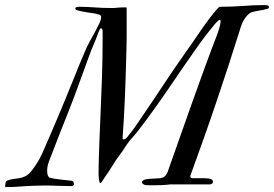

<svg xmlns="http://www.w3.org/2000/svg" viewBox="-77 -727 1080 757"><path d="M321.8 -659.7Q321.8 -666.5 314.2 -669.2Q306.6 -671.9 299.8 -673.3Q293.5 -674.3 285.2 -675.5Q276.9 -676.8 267.6 -678.2Q258.3 -679.7 249.3 -681.4Q240.2 -683.1 232.4 -685.1Q228.5 -686 224.4 -687.5Q220.2 -689 220.2 -694.3Q220.2 -698.2 225.6 -699.2Q228 -700.2 231.4 -700.2Q234.9 -700.2 237.3 -700.2Q253.4 -700.2 267.1 -699.5Q280.8 -698.7 295.7 -697.8Q310.5 -696.8 328.6 -696Q346.7 -695.3 371.6 -695.3Q380.4 -696.3 389.4 -697Q398.4 -697.8 405.3 -697.8H419.9Q422.4 -697.8 422.4 -694.3V-579.6Q422.4 -572.3 421.9 -548.6Q421.4 -524.9 420.4 -491Q419.4 -457 418.2 -416Q417 -375 415 -333.3Q413.1 -291.5 410.9 -252Q408.7 -212.4 406.2 -181.6Q406.2 -179.2 407.7 -178.2Q409.2 -177.2 410.6 -177.2Q413.6 -177.2 418.7 -180.9Q423.8 -184.6 428.2 -190.9Q450.2 -217.8 463.6 -238.5Q477.1 -259.3 489.7 -276.9Q508.3 -303.7 528.6 -334.2Q548.8 -364.7 569.6 -396Q590.3 -427.2 610.6 -457Q630.9 -486.8 649.4 -512.7Q665 -535.2 682.1 -559.3Q699.2 -583.5 711.4 -602.1Q712.9 -604.5 718.5 -612.5Q724.1 -620.6 731.7 -631.1Q739.3 -641.6 748.3 -653.6Q757.3 -665.5 765.4 -675.5Q773.4 -685.5 779.8 -692.4Q786.1 -699.2 789.1 -700.2Q815.9 -700.2 838.4 -701.2Q860.8 -702.1 881.6 -703.6Q902.3 -705.1 922.4 -706.1Q942.4 -707 964.8 -707Q973.1 -707 978.3 -705.6Q983.4 -704.1 983.4 -698.7Q983.4 -696.8 982.4 -694.8Q981.4 -692.9 975.6 -691.9Q969.7 -689.9 961.2 -688.2Q952.6 -686.5 944.3 -685.1Q936 -683.6 928.5 -682.1Q920.9 -680.7 916.5 -679.2Q905.3 -674.8 896.5 -664.8Q887.7 -654.8 880.9 -642.1Q878.9 -638.2 875.5 -629.6Q872.1 -621.1 867.7 -605.5Q844.7 -532.2 821.8 -462.2Q798.8 -392.1 775.4 -322.8Q752 -253.4 727.1 -183.3Q702.1 -113.3 675.8 -40.5Q674.8 -38.6 674.1 -36.4Q673.3 -34.2 673.3 -32.7Q673.3 -24.4 681.6 -24.4H728Q731.9 -24.4 739 -23.9Q746.1 -23.4 754.4 -21Q757.3 -20 760 -17.3Q762.7 -14.6 762.7 -10.7Q762.7 -5.4 759 -2.7Q755.4 0 750 0H593.8Q579.6 2 563.5 2.7Q547.4 3.4 532.7 3.4Q530.3 3.4 525.4 3.4Q520.5 3.4 514.6 3.4Q508.8 3.4 503.4 3.2Q498 2.9 495.6 2.4Q491.7 1.5 487.3 -1.2Q482.9 -3.9 482.9 -9.3Q482.9 -12.2 485.6 -14.4Q488.3 -16.6 491.7 -18.1Q495.1 -19.5 498.8 -20.3Q502.4 -21 504.9 -21Q516.1 -22.5 529.1 -22.9Q542 -23.4 554.2 -24.4Q565.4 -25.9 571.5 -30.8Q577.6 -35.6 583 -46.4Q607.9 -116.2 631.8 -184.6Q655.8 -252.9 679.7 -320.3Q703.6 -387.7 728.3 -455.1Q752.9 -522.5 778.8 -589.8Q780.8 -595.7 783.4 -603Q786.1 -610.4 788.1 -617.9Q790 -625.5 791.5 -632.3Q793 -639.2 793 -643.6Q793 -646 791.5 -647.5Q790 -648.9 789.1 -648.9Q786.6 -648.9 782.2 -644.5Q777.8 -640.1 771 -633.3Q756.3 -615.2 746.3 -602.5Q736.3 -589.8 727.8 -578.9Q719.2 -567.9 711.2 -556.4Q703.1 -544.9 692.4 -529.8Q638.2 -452.6 585 -374Q531.7 -295.4 471.2 -216.3Q460.4 -201.7 446.3 -186.3Q432.1 -170.9 422.4 -156.2Q412.1 -139.6 402.6 -126.5Q393.1 -113.3 381.8 -98.1Q370.6 -81.5 359.6 -63.2Q348.6 -44.9 335.9 -27.8Q334 -24.9 331.5 -21Q329.1 -17.1 326.7 -13.4Q324.2 -9.8 322 -7.3Q319.8 -4.9 318.4 -4.9Q316.9 -4.9 315.4 -9Q314 -13.2 313.2 -18.8Q312.5 -24.4 312 -30.8Q311.5 -37.1 311.5 -41.5Q312 -95.7 314.5 -157.7Q316.9 -219.7 319.8 -287.4Q322.8 -355 325.2 -426.8Q327.6 -498.5 327.6 -572.8V-603Q327.6 -608.9 325.7 -612.3Q323.7 -615.7 321.8 -615.7Q318.8 -615.7 315.9 -610.4Q313 -605 310.1 -597.2Q307.1 -589.4 304.2 -580.8Q301.3 -572.3 298.3 -565.9Q290 -547.4 283.4 -530.3Q276.9 -513.2 270.5 -495.8Q264.2 -478.5 257.6 -460.2Q251 -441.9 243.2 -420.9Q230 -383.3 216.1 -346.9Q202.1 -310.5 187.7 -273.9Q173.3 -237.3 158.4 -200Q143.6 -162.6 128.4 -122.6Q122.1 -106.9 115.5 -89.1Q108.9 -71.3 108.9 -54.2Q108.9 -46.4 110.1 -40Q111.3 -33.7 116.7 -26.9Q123 -24.9 133.3 -23.2Q143.6 -21.5 155 -20Q166.5 -18.6 178 -17.3Q189.5 -16.1 199.2 -15.1Q210.4 -14.2 212.4 -10Q214.4 -5.9 214.4 0Q214.4 3.4 210.4 5.1Q206.5 6.8 202.6 6.8Q179.7 6.8 152.3 5.6Q125 4.4 97.2 4.4Q75.2 4.4 54.7 5.4Q34.2 6.3 17.3 7.3Q0.5 8.3 -11.7 9.3Q-23.9 10.3 -29.8 10.3H-56.6Q-56.6 7.3 -56.4 3.4Q-56.2 -0.5 -55.4 -4.4Q-54.7 -8.3 -53 -11.2Q-51.3 -14.2 -48.3 -15.1Q-33.7 -20.5 -21.7 -21.7Q-9.8 -22.9 1.2 -24.9Q12.2 -26.9 23.2 -32.2Q34.2 -37.6 46.4 -52.2Q58.6 -66.9 70.6 -86.7Q82.5 -106.4 90.3 -124Q106.9 -162.1 122.8 -198.7Q138.7 -235.4 154.1 -272Q169.4 -308.6 184.6 -345.5Q199.7 -382.3 215.3 -420.9Q225.6 -446.8 236.3 -473.1Q247.1 -499.5 259.3 -527.3Q265.6 -543.5 276.4 -562.5Q287.1 -581.5 297.1 -600.1Q307.1 -618.7 314.5 -634.3Q321.8 -649.9 321.8 -659.7Z"/></svg>

Font: IM FELL French Canon
Style: Italic
Weight: 400
Italic angle: -17°
Designer: Igino Marini
Foundry: Igino Marini
Version: 3.00